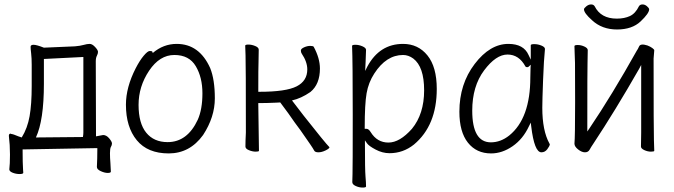

<svg xmlns="http://www.w3.org/2000/svg" viewBox="-20 -679 3040 866"><path d="M85 100Q85 106 68.5 106Q52 106 37 100Q22 94 22 85Q25 62 25 18Q25 -26 20 -66Q20 -76 27 -76H29L30 -75Q40 -74 63 -64L78 -59Q104 -101 113.5 -155Q123 -209 123 -291V-387Q123 -417 120.5 -438Q118 -459 118 -468Q118 -477 131.5 -477Q145 -477 178 -464L318 -470Q342 -472 357.5 -476.5Q373 -481 384.5 -481Q396 -481 409 -467Q422 -453 422 -445Q422 -437 417 -427.5Q412 -418 412 -402L413 -70V-64L445 -70Q460 -70 472.5 -55Q485 -40 485 -32Q485 -24 480.5 -17Q476 -10 476 11.5Q476 33 478 56L480 95Q480 101 466 101Q452 101 434.5 93Q417 85 417 74Q419 36 419 -6V-11L82 -5V0Q82 57 84 86ZM417 74ZM480 95ZM142 -59 354 -61Q356 -73 356 -81V-422L178 -413V-301Q178 -136 142 -59Z M896 -70Q836 13 741 13Q646 13 597 -46.5Q548 -106 548 -207Q548 -285 592 -371Q610 -406 628 -427.5Q646 -449 655.5 -449Q665 -449 667 -446L669 -440Q717 -481 777 -481Q879 -481 928 -372Q949 -320 949 -235.5Q949 -151 896 -70ZM736 -38Q825 -38 872 -139Q893 -186 893 -258Q893 -330 863 -380.5Q833 -431 766.5 -431Q700 -431 652.5 -360Q605 -289 605 -206Q605 -123 639.5 -80.5Q674 -38 736 -38ZM928 -372Z M1148 1Q1148 5 1133.5 5Q1119 5 1103 -1.5Q1087 -8 1087 -18Q1087 -43 1089 -81Q1089 -396 1087.5 -429.5Q1086 -463 1086 -473Q1086 -478 1100.5 -478Q1115 -478 1131 -471.5Q1147 -465 1147 -455L1146 -396Q1145 -378 1145 -270V-265H1150Q1270 -265 1318 -289.5Q1366 -314 1366 -366Q1366 -400 1341 -437Q1337 -443 1337 -451Q1337 -459 1351.5 -465.5Q1366 -472 1379 -472Q1392 -472 1395 -468Q1423 -416 1423 -370Q1423 -299 1380 -264Q1338 -235 1297 -226L1350 -157Q1447 -34 1466 -15Q1466 -9 1448.5 -0.5Q1431 8 1416 8Q1401 8 1397 0Q1393 -8 1380 -27L1362 -53Q1335 -93 1309 -127Q1284 -164 1244 -217L1226 -216Q1182 -214 1150 -214H1145V-209ZM1309 -127ZM1380 -264Z M1631 162Q1631 167 1615.5 167Q1600 167 1584.5 160Q1569 153 1569 142.5Q1569 132 1570 106Q1571 80 1571 -161.5Q1571 -403 1568 -472Q1568 -477 1583.5 -477Q1599 -477 1615 -470Q1631 -463 1631 -454L1629 -399L1627 -359L1637 -379Q1692 -481 1798 -481Q1866 -481 1908 -429Q1950 -377 1950 -278Q1950 -113 1847 -27Q1798 12 1737 12Q1705 12 1674 -4.5Q1643 -21 1635 -33L1626 -46V-30Q1626 87 1628.5 116Q1631 145 1631 162ZM1652 -83Q1681 -36 1732 -36Q1783 -36 1838 -98Q1893 -165 1893 -271.5Q1893 -378 1844 -415Q1822 -431 1798 -431Q1722 -431 1668 -347Q1642 -307 1633.5 -258.5Q1625 -210 1625 -103V-98H1633Q1643 -98 1652 -83Z M2195 13Q2129 13 2090.5 -35.5Q2052 -84 2052 -175Q2052 -300 2121 -390.5Q2190 -481 2273 -481Q2342 -481 2364 -431L2374 -410V-475Q2374 -480 2390 -480Q2406 -480 2422 -473.5Q2438 -467 2438 -458Q2433 -411 2429.5 -318Q2426 -225 2426 -193Q2426 -90 2458 -32L2460 -28Q2459 -20 2448.5 -6Q2438 8 2422 8Q2390 8 2376 -109L2374 -126L2366 -110Q2339 -52 2292 -19.5Q2245 13 2195 13ZM2194 -37Q2238 -37 2277 -68Q2372 -145 2372 -330Q2372 -356 2373 -374L2374 -387L2364 -378Q2363 -376 2357.5 -376Q2352 -376 2350 -379Q2321 -433 2269 -433Q2217 -433 2163.5 -361.5Q2110 -290 2110 -180Q2110 -37 2194 -37Z M2931 1Q2931 5 2916 5Q2901 5 2886 -2Q2871 -9 2871 -18Q2871 -43 2872 -81V-386L2863 -369Q2755 -180 2655 -29Q2646 -16 2639.5 -4Q2633 8 2618.5 8Q2604 8 2587.5 -5Q2571 -18 2571 -31Q2574 -62 2574 -218Q2574 -374 2573.5 -395Q2573 -416 2572 -438.5Q2571 -461 2571 -471Q2571 -476 2586 -476Q2601 -476 2616 -469Q2631 -462 2631 -453L2630 -394Q2629 -376 2629 -102V-86L2638 -99Q2740 -250 2853 -452Q2856 -455 2862.5 -469.5Q2869 -484 2900 -474Q2913 -469 2922 -462.5Q2931 -456 2931 -452L2928 -415Q2928 -83 2929.5 -47Q2931 -11 2931 1ZM2862 -471Q2862 -471 2863 -471ZM2650 -588Q2614 -620 2614 -637Q2614 -642 2624.5 -650.5Q2635 -659 2646 -659Q2657 -659 2662 -651Q2690 -595 2762 -595Q2796 -595 2821 -606.5Q2846 -618 2862 -651Q2867 -659 2878 -659Q2889 -659 2898.5 -650.5Q2908 -642 2908 -637Q2908 -619 2869.5 -582.5Q2831 -546 2763 -546Q2695 -546 2650 -588Z"/></svg>

Font: LXGW WenKai Mono TC Light
Style: Regular
Weight: 300
Designer: LXGW / Fontworks Inc.
Foundry: LXGW / Fontworks Inc.
Version: Version 1.330